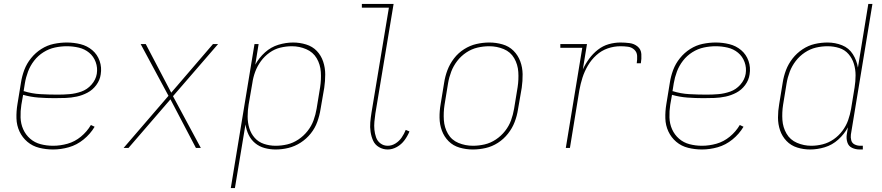

<svg xmlns="http://www.w3.org/2000/svg" viewBox="-20 -755 4504 980"><path d="M251 8Q291 8 331.5 -3.5Q372 -15 406.5 -43Q441 -71 463 -108L444 -117Q424 -83 393 -57.5Q362 -32 325 -21.5Q288 -11 251 -11Q218 -11 187.5 -19Q157 -27 134 -47Q111 -67 98.5 -95Q86 -123 85 -155.5Q84 -188 89 -220L98 -271Q136 -260 176.5 -257Q217 -254 258 -254Q286 -254 314.5 -255Q343 -256 371.5 -262Q400 -268 426.5 -282Q453 -296 471.5 -321Q490 -346 494 -375Q500 -411 488.5 -444Q477 -477 451 -499Q425 -521 391 -529.5Q357 -538 321 -538Q288 -538 254.5 -531Q221 -524 191 -505Q161 -486 138.5 -458Q116 -430 104 -398Q92 -366 87 -333L69 -223Q63 -187 64 -151Q65 -115 79.5 -84Q94 -53 120 -31Q146 -9 180.5 -0.5Q215 8 251 8ZM275 -272Q230 -272 186 -274.5Q142 -277 101 -290L100 -286L107 -330Q112 -360 123 -389.5Q134 -419 154 -445Q174 -471 202 -488.5Q230 -506 260.5 -512.5Q291 -519 321 -519Q352 -519 382 -512Q412 -505 435 -486Q458 -467 468.5 -438Q479 -409 474 -378Q469 -348 447 -323Q425 -298 395 -287.5Q365 -277 335 -274.5Q305 -272 275 -272Z M611 0H636L850 -248L980 0H1005L863 -264L1093 -530H1067L854 -282L724 -530H698L840 -266Z M1158 205H1179L1233 -120Q1237 -92 1249 -67Q1261 -42 1282 -24.5Q1303 -7 1330.5 0.5Q1358 8 1387 8Q1420 8 1452.5 0Q1485 -8 1514.5 -27Q1544 -46 1566 -73.5Q1588 -101 1599.5 -133Q1611 -165 1616 -197L1635 -307Q1640 -341 1640 -375Q1640 -409 1629.5 -440.5Q1619 -472 1597 -495Q1575 -518 1542.5 -528Q1510 -538 1476 -538Q1439 -538 1401 -526.5Q1363 -515 1332.5 -487.5Q1302 -460 1283 -425L1300 -530H1279ZM1387 -11Q1356 -11 1327.5 -20.5Q1299 -30 1280 -51.5Q1261 -73 1252.5 -101Q1244 -129 1244 -160Q1244 -191 1249 -221L1268 -331Q1272 -360 1282.5 -388.5Q1293 -417 1311.5 -442.5Q1330 -468 1356 -486.5Q1382 -505 1411.5 -512Q1441 -519 1470 -519Q1508 -519 1543 -504Q1578 -489 1596.5 -457.5Q1615 -426 1617.5 -387.5Q1620 -349 1614 -310L1596 -200Q1591 -170 1580.5 -141Q1570 -112 1550 -86.5Q1530 -61 1503 -43Q1476 -25 1446.5 -18Q1417 -11 1387 -11Z M1959 8Q1983 8 2006 -5Q2029 -18 2044.5 -39Q2060 -60 2070 -84L2051 -92Q2043 -72 2030.5 -53.5Q2018 -35 1999 -23Q1980 -11 1959 -11Q1938 -11 1922 -23Q1906 -35 1899.5 -54Q1893 -73 1891 -93Q1889 -113 1891 -134Q1893 -155 1896 -176L1989 -735H1827V-716H1965L1876 -179Q1872 -154 1870 -130Q1868 -106 1871.5 -82Q1875 -58 1884.5 -37Q1894 -16 1914.5 -4Q1935 8 1959 8Z M2393 8H2394Q2426 8 2459 0.5Q2492 -7 2521.5 -26Q2551 -45 2573 -73Q2595 -101 2607 -132.5Q2619 -164 2624 -197L2643 -307Q2648 -342 2647.5 -376.5Q2647 -411 2635.5 -442Q2624 -473 2601 -496Q2578 -519 2545 -528.5Q2512 -538 2478 -538H2477Q2445 -538 2412 -530.5Q2379 -523 2349 -504Q2319 -485 2297.5 -457Q2276 -429 2264 -397.5Q2252 -366 2247 -333L2229 -223Q2223 -189 2223.5 -154Q2224 -119 2235.5 -88Q2247 -57 2270 -34Q2293 -11 2326 -1.5Q2359 8 2393 8ZM2394 -11Q2355 -11 2320 -25.5Q2285 -40 2266.5 -72Q2248 -104 2245.5 -142.5Q2243 -181 2249 -220L2267 -330Q2272 -360 2283 -389Q2294 -418 2313.5 -443.5Q2333 -469 2360 -487Q2387 -505 2417 -512Q2447 -519 2477 -519Q2516 -519 2551 -504.5Q2586 -490 2604.5 -458Q2623 -426 2625.5 -387.5Q2628 -349 2622 -310L2604 -200Q2599 -170 2588.5 -141Q2578 -112 2558 -86.5Q2538 -61 2511 -43Q2484 -25 2454 -18Q2424 -11 2394 -11Z M2868 0H2889L2937 -294Q2943 -327 2953 -358.5Q2963 -390 2980.5 -420Q2998 -450 3024 -473.5Q3050 -497 3082 -508Q3114 -519 3147 -519Q3166 -519 3185 -516.5Q3204 -514 3217.5 -501.5Q3231 -489 3232 -470Q3233 -451 3230 -432H3251Q3255 -455 3253.5 -479Q3252 -503 3234.5 -517.5Q3217 -532 3193.5 -535Q3170 -538 3147 -538Q3117 -538 3087 -529.5Q3057 -521 3031.5 -501Q3006 -481 2987 -455Q2968 -429 2955 -401L2976 -530H2840V-511H2952Z M3563 8Q3603 8 3643.5 -3.5Q3684 -15 3718.5 -43Q3753 -71 3775 -108L3756 -117Q3736 -83 3705 -57.5Q3674 -32 3637 -21.5Q3600 -11 3563 -11Q3530 -11 3499.5 -19Q3469 -27 3446 -47Q3423 -67 3410.5 -95Q3398 -123 3397 -155.5Q3396 -188 3401 -220L3410 -271Q3448 -260 3488.5 -257Q3529 -254 3570 -254Q3598 -254 3626.5 -255Q3655 -256 3683.5 -262Q3712 -268 3738.5 -282Q3765 -296 3783.5 -321Q3802 -346 3806 -375Q3812 -411 3800.5 -444Q3789 -477 3763 -499Q3737 -521 3703 -529.5Q3669 -538 3633 -538Q3600 -538 3566.5 -531Q3533 -524 3503 -505Q3473 -486 3450.5 -458Q3428 -430 3416 -398Q3404 -366 3399 -333L3381 -223Q3375 -187 3376 -151Q3377 -115 3391.5 -84Q3406 -53 3432 -31Q3458 -9 3492.5 -0.5Q3527 8 3563 8ZM3587 -272Q3542 -272 3498 -274.5Q3454 -277 3413 -290L3412 -286L3419 -330Q3424 -360 3435 -389.5Q3446 -419 3466 -445Q3486 -471 3514 -488.5Q3542 -506 3572.5 -512.5Q3603 -519 3633 -519Q3664 -519 3694 -512Q3724 -505 3747 -486Q3770 -467 3780.5 -438Q3791 -409 3786 -378Q3781 -348 3759 -323Q3737 -298 3707 -287.5Q3677 -277 3647 -274.5Q3617 -272 3587 -272Z M4115 8Q4152 8 4190 -3.5Q4228 -15 4258.5 -42.5Q4289 -70 4308 -105L4302 -68Q4299 -48 4305 -28.5Q4311 -9 4329 -0.5Q4347 8 4368 8H4384V-11H4371Q4356 -11 4342.5 -17.5Q4329 -24 4325 -38.5Q4321 -53 4323 -68L4433 -735H4412L4359 -410Q4353 -447 4333 -478.5Q4313 -510 4278 -524Q4243 -538 4204 -538Q4171 -538 4138.5 -530.5Q4106 -523 4076.5 -503.5Q4047 -484 4025.5 -456.5Q4004 -429 3992 -397.5Q3980 -366 3975 -333L3957 -223Q3951 -189 3951 -155Q3951 -121 3961.5 -90Q3972 -59 3994.5 -35.5Q4017 -12 4049 -2Q4081 8 4115 8ZM4121 -11Q4083 -11 4048 -26Q4013 -41 3994.5 -73Q3976 -105 3973.5 -143Q3971 -181 3977 -220L3995 -330Q4000 -360 4011 -389Q4022 -418 4041.5 -443.5Q4061 -469 4088 -487Q4115 -505 4144.5 -512Q4174 -519 4204 -519Q4235 -519 4263.5 -510Q4292 -501 4311 -479Q4330 -457 4338.5 -429Q4347 -401 4347 -370.5Q4347 -340 4342 -309L4324 -199Q4319 -170 4309 -141.5Q4299 -113 4280 -87.5Q4261 -62 4235 -44Q4209 -26 4179.5 -18.5Q4150 -11 4121 -11Z"/></svg>

Font: Iosevka Sparkle Thin
Style: Italic
Weight: 100
Italic angle: -9°
Designer: Belleve Invis
Foundry: Belleve Invis
Version: Version 4.5.0; ttfautohint (v1.8.3)